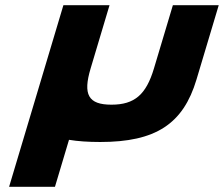

<svg xmlns="http://www.w3.org/2000/svg" viewBox="-20 -533 864 741"><path d="M402.7 -513H224.7L15.1 188H192.1L246.3 6.6C280.6 12.3 320.9 15 367 15C580.2 15 686.9 -54 738.3 -226L824.2 -513H647.2L574.2 -269C544 -168 499.6 -129 410.1 -129C320.5 -129 299.5 -168 329.8 -269Z"/></svg>

Font: Hussar
Style: BdSuprExtOblThree
Weight: 700
Foundry: Cannot Into Space Fonts
Version: Version 2.00